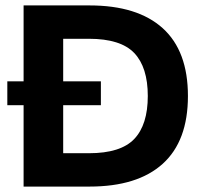

<svg xmlns="http://www.w3.org/2000/svg" viewBox="-20 -688 750 708"><path d="M67 0V-300H7V-388H67V-668H310Q487 -668 580 -584Q673 -500 673 -334Q673 -168 580 -84Q487 0 310 0ZM213 -123H308Q425 -123 475 -175.5Q525 -228 525 -334Q525 -440 475 -492.5Q425 -545 308 -545H213V-388H352V-300H213Z"/></svg>

Font: Gantari
Style: Bold
Weight: 700
Designer: Anugrah Pasau
Foundry: Lafontype
Version: Version 1.000; ttfautohint (v1.6)